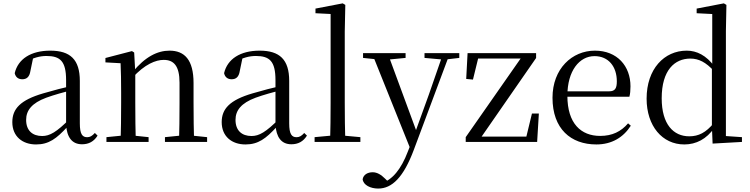

<svg xmlns="http://www.w3.org/2000/svg" viewBox="-20 -825 4359 1116"><path d="M189.7 14.6C264.3 14.6 308.6 -19.6 370.9 -87.1H394.5L385.8 -134.4C308.6 -57.1 269.3 -34.4 225.1 -34.4C169 -34.4 131.9 -65.8 131.9 -128.2C131.9 -183 164.6 -225.8 248.6 -257C293.6 -273.5 351.6 -289.3 404.8 -303.3V-327.7C351 -315.5 286.4 -298.9 230.9 -282.3C98.7 -243.6 51.6 -192.6 51.6 -115.1C51.6 -31.8 110.8 14.6 189.7 14.6ZM456.8 13.6C495.7 13.6 525.8 -2.3 547.1 -36.7L531.4 -52.1C514.8 -33.9 503 -27.5 486.4 -27.5C458.8 -27.5 444 -45.3 444 -107.7V-354.6C444 -479.1 388.2 -530.6 272.2 -530.6C159.1 -530.6 84.7 -481.7 65.5 -399.7C70.5 -376.8 86.1 -364.3 109.4 -364.3C134 -364.3 151.4 -376.9 156.8 -412.7L173.2 -491.9L129.7 -464.7C174.2 -489.6 211.7 -499.6 250 -499.6C329.2 -499.6 364.2 -470.1 364.2 -359V-99.7C368.7 -28.9 397.2 13.6 456.8 13.6Z M598.7 0H843.7V-27.8L739.8 -38.6H707.4L598.7 -27.8ZM680.9 0H769.3C767.3 -48.6 766.3 -160.9 766.3 -228.5V-403.1L759.9 -519.8L746.9 -528L592.8 -487.9V-462.4L680.9 -457.5C683.1 -407.9 684.1 -357.6 684.1 -289.4V-228.5C684.1 -160.9 683.1 -48.6 680.9 0ZM938.8 0H1183.8V-27.8L1079.3 -38.6H1046.3L938.8 -27.8ZM1020.5 0H1108.2C1106.2 -48.6 1105 -158.7 1105 -228.5V-342.4C1105 -477.3 1052.6 -530.6 965.5 -530.6C895.5 -530.6 823.6 -495.3 750.8 -406H740.7L749.2 -372.4C821.6 -452.6 886.3 -476.9 931.6 -476.9C989.7 -476.9 1023.5 -442.6 1023.5 -344.3V-228.5C1023.5 -158.7 1022.5 -48.6 1020.5 0Z M1406.7 14.6C1481.3 14.6 1525.6 -19.6 1587.9 -87.1H1611.5L1602.8 -134.4C1525.6 -57.1 1486.3 -34.4 1442.1 -34.4C1386 -34.4 1348.9 -65.8 1348.9 -128.2C1348.9 -183 1381.6 -225.8 1465.6 -257C1510.6 -273.5 1568.6 -289.3 1621.8 -303.3V-327.7C1568 -315.5 1503.4 -298.9 1447.9 -282.3C1315.7 -243.6 1268.6 -192.6 1268.6 -115.1C1268.6 -31.8 1327.8 14.6 1406.7 14.6ZM1673.8 13.6C1712.7 13.6 1742.8 -2.3 1764.1 -36.7L1748.4 -52.1C1731.8 -33.9 1720 -27.5 1703.4 -27.5C1675.8 -27.5 1661 -45.3 1661 -107.7V-354.6C1661 -479.1 1605.2 -530.6 1489.2 -530.6C1376.1 -530.6 1301.7 -481.7 1282.5 -399.7C1287.5 -376.8 1303.1 -364.3 1326.4 -364.3C1351 -364.3 1368.4 -376.9 1373.8 -412.7L1390.2 -491.9L1346.7 -464.7C1391.2 -489.6 1428.7 -499.6 1467 -499.6C1546.2 -499.6 1581.2 -470.1 1581.2 -359V-99.7C1585.7 -28.9 1614.2 13.6 1673.8 13.6Z M1808.6 0H2074.7V-27.8L1957.1 -38.6H1925.5L1808.6 -27.8ZM1898.7 0H1987.1C1984.9 -62.2 1983.9 -157.1 1983.9 -228.5V-641L1987.1 -796.5L1972.1 -805.5L1813.7 -775.1V-748.1L1901.7 -743.7V-228.5C1901.7 -157.1 1900.7 -62.2 1898.7 0Z M2178.4 271C2258.6 271 2325.4 205.7 2385.1 46.5L2595.2 -516H2556.3L2472.4 -274.3L2383.2 -27.8L2378.6 -15.2L2349.9 57.6C2312.5 156.1 2260.7 222.3 2195.5 240.1L2215.3 257.1L2246.8 241.4L2218.1 213.2C2195.5 190.7 2172 176.2 2146.2 176.2C2118.3 176.2 2092.7 189.1 2087.9 216.7C2091.7 251.3 2134.2 271 2178.4 271ZM2369.7 51.4 2407.7 -46.2 2401.7 -59.3 2233.3 -516H2142ZM2090.2 -488.4 2189.1 -478.1H2230.9L2337.5 -488.4V-516H2090.2ZM2447.5 -488.4 2553.3 -478.9H2568.3L2649.6 -488.4V-516H2447.5Z M2687 0H3102.1L3112.1 -165H3071.9L3035.3 -13.5L3061.3 -31.1H2773.1L2771.6 -51.4L2766.1 -11.8L3096.1 -487.9V-516H2697.8L2689.8 -366.2L2729.1 -362.4L2763.7 -503.9L2734.2 -484.9H3011.5L3019.5 -476.3V-503.9L2687 -27.8Z M3446.3 14.6C3536 14.6 3603 -26.3 3646.6 -94.3L3630.7 -108.1C3589.8 -60.3 3538.7 -35 3468.5 -35C3357.4 -35 3277.9 -106.4 3277.9 -268.7C3277.9 -413.6 3347.8 -498.8 3435.6 -498.8C3517.3 -498.8 3565.3 -437.4 3565.3 -352.3C3565.3 -311.7 3555.3 -294.2 3520.3 -294.2H3229.6V-262.9H3638.4C3642.7 -278.8 3644.7 -298.9 3644.7 -323.2C3644.7 -440.7 3567.6 -530.6 3437.9 -530.6C3305.1 -530.6 3191.4 -425.5 3191.4 -256.8C3191.4 -76.2 3297.8 14.6 3446.3 14.6Z M3957.4 14.6C4026.7 14.6 4086.9 -16.8 4132.5 -82.4H4141.9L4129.4 -110.2C4083 -54.2 4040.9 -32.7 3986.2 -32.7C3895 -32.7 3826.1 -101.7 3826.1 -253.7C3826.1 -417.7 3901.8 -484.5 3992.8 -484.5C4041.9 -484.5 4083.2 -463 4130.8 -411.3L4143.5 -437.5H4133.7C4084.9 -503.9 4029.2 -530.6 3971.4 -530.6C3840.8 -530.6 3738.4 -424.1 3738.4 -251.6C3738.4 -92.7 3829.6 14.6 3957.4 14.6ZM4122 9.6 4292.6 0V-27.8L4199.3 -34.2V-644.4L4202.3 -796.5L4187.5 -805.5L4029.3 -775.1V-748.1L4119.9 -743.5V-440.3L4117.9 -430.7V-88.8Z"/></svg>

Font: Source Han Serif CN VF
Style: Regular
Weight: 250
Designer: Ryoko NISHIZUKA 西塚涼子 (kana & ideographs); Frank Grießhammer (Latin, Greek & Cyrillic); Wenlong ZHANG 张文龙 (bopomofo); San
Foundry: Adobe
Version: Version 2.002;hotconv 1.1.0;makeotfexe 2.6.0